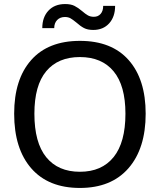

<svg xmlns="http://www.w3.org/2000/svg" viewBox="-20 -918 790 949"><path d="M375 -716Q532 -716 616 -621Q700 -526 700 -356Q700 -184 615 -86.5Q530 11 375 11Q219 11 134.5 -86Q50 -183 50 -356Q50 -526 134 -621Q218 -716 375 -716ZM600 -356Q600 -495 541.5 -565.5Q483 -636 375 -636Q267 -636 208.5 -566Q150 -496 150 -356Q150 -213 208.5 -141Q267 -69 375 -69Q483 -69 541.5 -141.5Q600 -214 600 -356ZM302 -898Q330 -898 348 -889Q366 -880 386 -863Q402 -849 414.5 -842Q427 -835 444 -835Q465 -835 477.5 -849.5Q490 -864 490 -889H549Q549 -835 519.5 -802.5Q490 -770 441 -770Q413 -770 395 -779.5Q377 -789 357 -807Q340 -821 328.5 -827.5Q317 -834 301 -834Q277 -834 262.5 -819Q248 -804 248 -779H189Q189 -833 219.5 -865.5Q250 -898 302 -898Z"/></svg>

Font: Telex
Style: Regular
Weight: 400
Designer: Andres Torresi
Foundry: Andres Torresi
Version: Version 1.100